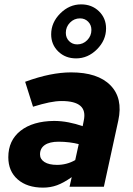

<svg xmlns="http://www.w3.org/2000/svg" viewBox="-20 -854 610 878"><path d="M177 4Q104 4 61 -33.5Q18 -71 18 -135Q18 -212 74 -256Q130 -300 227 -301Q260 -301 293.5 -294.5Q327 -288 358 -277L363 -302Q373 -348 347.5 -370Q322 -392 262 -392Q236 -392 204.5 -385.5Q173 -379 131 -366L95 -480Q155 -502 207 -512.5Q259 -523 305 -523Q427 -523 485 -464Q543 -405 521 -303L455 0H298L308 -44Q271 -18 241 -7Q211 4 177 4ZM163 -148Q163 -126 183.5 -113Q204 -100 241 -100Q263 -100 284 -105.5Q305 -111 324 -122L340 -195Q321 -200 297 -203Q273 -206 248 -206Q207 -206 185 -191Q163 -176 163 -148ZM328 -587Q279 -587 246.5 -618.5Q214 -650 214 -697Q214 -751 255.5 -792.5Q297 -834 351 -834Q400 -834 432.5 -802.5Q465 -771 465 -724Q465 -670 423.5 -628.5Q382 -587 328 -587ZM333 -651Q360 -651 379 -670.5Q398 -690 398 -717Q398 -740 383 -755Q368 -770 346 -770Q319 -770 300 -750.5Q281 -731 281 -704Q281 -681 296 -666Q311 -651 333 -651Z"/></svg>

Font: Red Hat Text
Style: Bold Italic
Weight: 700
Italic angle: -12°
Designer: Pentagram / MCKL
Foundry: Pentagram / MCKL
Version: Version 1.003; Red Hat Text Bold Italic